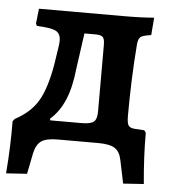

<svg xmlns="http://www.w3.org/2000/svg" viewBox="-50 -508 614 688"><g transform="rotate(5 257.0 -164.0)"><path d="M492 132 418 137 401 55Q395 24 376.5 12Q358 0 317 0H171Q130 0 112 12.5Q94 25 87 57L72 132L-3 137Q5 39 4 -51L11 -60Q66 -89 93 -134Q120 -179 135 -266L144 -325Q147 -342 147 -353Q147 -379 129 -388Q111 -397 61 -399L57 -407L63 -461H364Q434 -461 477 -465L472 -402Q443 -398 434.5 -391.5Q426 -385 424 -365Q414 -238 414 -105Q414 -80 420 -71.5Q426 -63 444 -62L477 -60L483 -51Q483 36 492 132ZM306 -351Q306 -373 299.5 -380Q293 -387 273 -387H233L215 -258Q208 -191 189 -146Q170 -101 137 -72L138 -66H251Q283 -66 294.5 -75.5Q306 -85 306 -112Z"/></g></svg>

Font: Alegreya
Style: Bold
Weight: 700
Designer: Juan Pablo del Peral
Foundry: Huerta Tipografica
Version: Version 2.008; ttfautohint (v1.8)